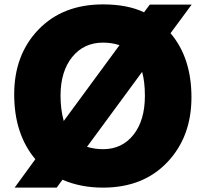

<svg xmlns="http://www.w3.org/2000/svg" viewBox="-20 -815 914 878"><path d="M451.2 -794.9Q562.5 -794.9 638.7 -758.8L665 -793.9H856.4L759.8 -663.1Q855.5 -550.8 855.5 -370.1Q855.5 -189.5 745.1 -73.2Q634.8 43 451.2 43Q348.6 43 265.6 6.8L239.3 43H46.9L141.6 -86.9Q44.9 -202.1 44.9 -383.3Q44.9 -564.5 155.8 -679.7Q266.6 -794.9 451.2 -794.9ZM256.8 -377Q256.8 -315.4 271.5 -261.7L526.4 -608.4Q491.2 -620.1 451.2 -620.1Q363.3 -620.1 310.1 -554.2Q256.8 -488.3 256.8 -377ZM377.9 -143.6Q413.1 -132.8 451.2 -132.8Q538.1 -132.8 590.3 -198.7Q642.6 -264.6 642.6 -377Q642.6 -441.4 629.9 -486.3Z"/></svg>

Font: GenEi M Gothic v2 Black
Style: Regular
Weight: 900
Version: Version 2.0